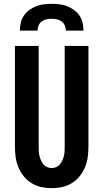

<svg xmlns="http://www.w3.org/2000/svg" viewBox="-20 -975 540 1003"><path d="M250 8Q222 8 195 2Q168 -4 144.5 -18.5Q121 -33 103.5 -55Q86 -77 75.5 -102.5Q65 -128 61.5 -155.5Q58 -183 58 -210V-735H182V-210Q182 -198 182.5 -185.5Q183 -173 186 -161Q189 -149 194 -137.5Q199 -126 207 -116.5Q215 -107 226.5 -102Q238 -97 250 -97Q262 -97 273.5 -102Q285 -107 293 -116.5Q301 -126 306 -137.5Q311 -149 314 -161Q317 -173 317.5 -185.5Q318 -198 318 -210V-735H442V-210Q442 -183 438.5 -155.5Q435 -128 424.5 -102.5Q414 -77 396.5 -55Q379 -33 355.5 -18.5Q332 -4 305 2Q278 8 250 8ZM84 -815Q84 -836 88.5 -856Q93 -876 104.5 -893Q116 -910 133 -922.5Q150 -935 169 -942.5Q188 -950 208.5 -952.5Q229 -955 250 -955Q271 -955 291.5 -952.5Q312 -950 331 -942.5Q350 -935 367 -922.5Q384 -910 395.5 -893Q407 -876 411.5 -856Q416 -836 416 -815H324Q324 -829 318.5 -842Q313 -855 302 -863Q291 -871 277.5 -874Q264 -877 250 -877Q236 -877 222.5 -874Q209 -871 198 -863Q187 -855 181.5 -842Q176 -829 176 -815Z"/></svg>

Font: Iosevka SS18 Extrabold
Style: Regular
Weight: 800
Monospace: yes
Designer: Belleve Invis
Foundry: Belleve Invis
Version: Version 25.1.1; ttfautohint (v1.8.4)